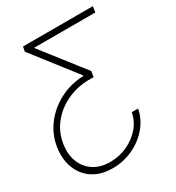

<svg xmlns="http://www.w3.org/2000/svg" viewBox="-225 -856 1090 1192"><g transform="rotate(-30 320.0 -260.0)"><path d="M551.5 -36.6H506.4Q495.5 21 456.5 66.4Q417.5 111.9 359.9 138.3Q302.3 164.8 236.6 164.8Q167 164.8 118.7 132.6Q70.4 100.5 49.3 44.6Q28.3 -11.4 40.3 -82Q52.6 -156.6 98.8 -214.7Q145 -272.7 215.1 -306.8Q285.1 -340.9 369.4 -343.4H410.2L416.3 -383.2L180.2 -685.7H619.5L626.1 -727.3H125.4L119.2 -693.5L358.3 -386L357.6 -381.7Q264.7 -377.8 187.9 -337.9Q111.1 -297.9 60.6 -231.7Q10 -165.5 -3.7 -82Q-13.2 -24.5 -2.5 27.5Q8.1 79.5 38 119.7Q67.8 159.8 116.2 183.1Q164.6 206.3 231 206.3Q308.1 206.3 376.2 174.9Q444.3 143.5 491.3 88.4Q538.3 33.4 551.5 -36.6Z"/></g></svg>

Font: Inter Extra Light  BETA
Style: Italic
Weight: 200
Italic angle: 9.39999°
Designer: Rasmus Andersson
Foundry: rsms
Version: Version 3.011;git-f93a4a705